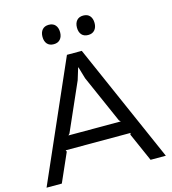

<svg xmlns="http://www.w3.org/2000/svg" viewBox="-144 -1148 1130 1264"><g transform="rotate(-15 421.5 -516.0)"><path d="M243.2 -294.9H600.1L589.8 -305.2L446.8 -629.9L422.9 -710.9H420.9L396 -629.9L252.9 -305.2ZM472.2 -810.1 828.1 0H724.1L638.2 -194.8L643.1 -205.1H200.2L205.1 -194.8L119.1 0H15.1L371.1 -810.1ZM366.2 -965.8Q366.2 -936 350.6 -918Q335 -899.9 306.2 -899.9Q276.9 -899.9 261.5 -917.7Q246.1 -935.5 246.1 -965.8Q246.1 -996.1 261.7 -1014.2Q277.3 -1032.2 306.2 -1032.2Q335.4 -1032.2 350.8 -1014.2Q366.2 -996.1 366.2 -965.8ZM601.1 -965.8Q601.1 -936 585.4 -918Q569.8 -899.9 541 -899.9Q511.7 -899.9 496.3 -917.7Q481 -935.5 481 -965.8Q481 -996.1 496.6 -1014.2Q512.2 -1032.2 541 -1032.2Q570.3 -1032.2 585.7 -1014.2Q601.1 -996.1 601.1 -965.8Z"/></g></svg>

Font: Sinkin Sans 400 Regular
Style: Regular
Weight: 400
Designer: Keith Bates
Foundry: K-Type
Version: Sinkin Sans (version 1.0)  by Keith Bates   •   © 2014   www